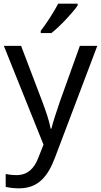

<svg xmlns="http://www.w3.org/2000/svg" viewBox="-20 -786 550 1046"><path d="M403 -756V-766H297C274 -721 231 -655 202 -618V-606H260C307 -642 378 -719 403 -756ZM1 -536 217 2 189 73C167 131 131 168 70 168C47 168 25 165 11 162V232C28 236 52 240 84 240C188 240 241 175 279 74L510 -536H415L306 -232C287 -177 268 -118 260 -85H256C248 -129 231 -177 211 -231L95 -536Z"/></svg>

Font: Noto Sans Gurmukhi UI
Style: Regular
Weight: 400
Designer: Jelle Bosma - Monotype Design Team
Foundry: Monotype Imaging Inc.
Version: Version 2.004